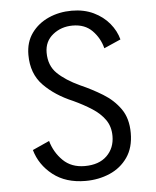

<svg xmlns="http://www.w3.org/2000/svg" viewBox="-52 -750 654 806"><g transform="rotate(-5 275.0 -347.5)"><path d="M276.5 11Q193.5 11 139.2 -31.5Q85 -74 67 -137.5L138 -169.5Q151.5 -121 186.8 -86.2Q222 -51.5 278.5 -51.5Q338.5 -51.5 371.8 -84Q405 -116.5 405 -167Q405 -207 384.8 -235.8Q364.5 -264.5 330 -286.5Q295.5 -308.5 253.5 -328Q178.5 -359.5 130.8 -408.5Q83 -457.5 83 -537Q83 -590.5 110.2 -628.2Q137.5 -666 182.2 -686Q227 -706 280 -706Q331.5 -706 371.8 -686.8Q412 -667.5 438 -636Q464 -604.5 473.5 -568L403 -537Q392 -580.5 361 -612Q330 -643.5 278.5 -643.5Q230 -643.5 195 -615.2Q160 -587 160 -539.5Q160 -485 194.2 -451.8Q228.5 -418.5 288 -391Q337 -369.5 381.5 -342.2Q426 -315 454.2 -274.8Q482.5 -234.5 482.5 -173Q482.5 -111.5 454 -70.5Q425.5 -29.5 378.5 -9.2Q331.5 11 276.5 11Z"/></g></svg>

Font: Trispace SemiCondensed Light
Style: Regular
Weight: 300
Width: 4
Designer: Tyler Finck
Foundry: Etcetera Type Company
Version: Version 1.210; ttfautohint (v1.8.3)